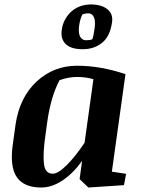

<svg xmlns="http://www.w3.org/2000/svg" viewBox="-20 -838 647 869"><path d="M218.8 -51.8Q243.2 -51.8 282.2 -90.8Q321.3 -129.9 362.8 -191.9L402.8 -479.5Q368.2 -489.7 329.1 -489.7Q290 -489.7 249.5 -475.1Q210.4 -401.4 194.3 -289.1L185.5 -225.1Q173.8 -143.6 178.7 -97.7Q183.6 -51.8 218.8 -51.8ZM166.5 10.7Q88.4 10.7 56.2 -36.1Q23.9 -83 37.6 -182.1L50.3 -273.9Q68.4 -397 145.5 -468.8Q222.7 -540.5 328.6 -540.5Q434.6 -540.5 547.9 -502.4L486.3 -61L550.8 -51.3L541 0L379.9 10.7L340.3 -27.3L351.6 -109.9Q311.5 -53.7 263.2 -21.5Q214.8 10.7 166.5 10.7ZM380.9 -777.8Q366.2 -777.8 353.5 -773.4Q342.3 -752.9 337.9 -720.2Q334 -687.5 342.8 -671.9Q351.6 -656.2 369.1 -655.8Q386.7 -655.8 397.9 -660.2Q403.3 -674.8 408.2 -710.4Q413.1 -746.1 404.3 -761.7Q395.5 -777.3 380.9 -777.8ZM487.3 -738.8Q478.5 -673.8 442.4 -644.5Q406.2 -615.2 354 -615.2Q279.3 -615.2 262.2 -662.1Q255.9 -678.7 259.8 -705.1Q263.7 -731.4 276.4 -752.9Q289.1 -774.4 306.6 -789.1Q342.3 -817.4 390.6 -817.9Q438.5 -817.9 465.3 -796.9Q492.2 -775.9 487.3 -738.8Z"/></svg>

Font: NoticiaText-BoldItalic
Style: Bold Italic
Weight: 700
Italic angle: -8°
Designer: JM Sole
Foundry: JM Sole
Version: Version 1.003